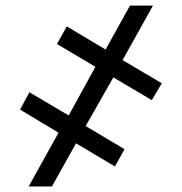

<svg xmlns="http://www.w3.org/2000/svg" viewBox="-20 -675 657 695"><path d="M390.3 -394.9 290.1 -218.8 430.8 -134.9 396 -72.4 255.3 -156.2 168 0H83.8L191.8 -194.6L52.6 -278.4L86.6 -340.9L228.7 -257.1L325.3 -433.2L186.4 -515.6L221.6 -579.5L362.2 -495.7L450.6 -654.8H533.7L423.7 -457.4L565.7 -373.6L529.5 -312.5Z"/></svg>

Font: Inter Light BETA
Style: Regular
Weight: 300
Designer: Rasmus Andersson
Foundry: rsms
Version: Version 3.011;git-f93a4a705